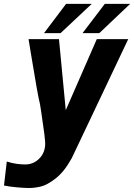

<svg xmlns="http://www.w3.org/2000/svg" viewBox="-41 -746 672 962"><path d="M87 78Q110.5 78 132 66.5Q153.5 55 168 33.8Q182.5 12.5 185 -15Q186.5 -33.5 181.5 -72.5Q176.5 -111.5 165.5 -185.5Q162 -204.5 159.5 -223.5Q148 -268 116.5 -462L102 -550H254.5L288.5 -194L444 -550H601.5Q585.5 -517 409 -144L318.5 46.5Q281 114.5 238.2 147.8Q195.5 181 163.8 188.5Q132 196 104.5 196Q80.5 196 42.5 192.5Q4.5 189 -21 183.5L-7 63.5Q21 72 43.2 75Q65.5 78 87 78ZM484 -726.5H611L456.5 -580H372.5ZM290 -726.5H418.5L262.5 -580H179.5Z"/></svg>

Font: JuliaMono ExtraBold
Style: Italic
Weight: 800
Italic angle: -9°
Monospace: yes
Designer: cormullion
Foundry: corm
Version: Version 0.057; ttfautohint (v1.8.4)